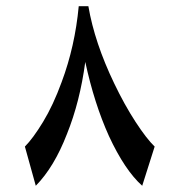

<svg xmlns="http://www.w3.org/2000/svg" viewBox="-20 -597 587 617"><path d="M178 -333Q221 -448 233 -577H264Q284 -460 347 -329Q380 -260 415.5 -205.5Q451 -151 477 -126L437 0Q381 -50 330 -160Q283 -264 254 -398Q237 -270 195 -166Q154 -60 95 0L60 -126Q86 -152 118.5 -205.5Q151 -259 178 -333Z"/></svg>

Font: Katibeh
Style: Regular
Weight: 400
Designer: Arabic design by Kourosh Beigpour, Latin design by Eduardo Tunni, engineering by Lasse Fister
Version: Version 1.0010g